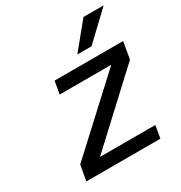

<svg xmlns="http://www.w3.org/2000/svg" viewBox="-171 -851 917 973"><g transform="rotate(-30 287.5 -364.5)"><path d="M335 -580 457 -729H575L418 -580ZM53 0 69 -90 458 -449H156L169 -523H570L553 -424L175 -73H499L486 0Z"/></g></svg>

Font: Tomorrow
Style: Italic
Weight: 400
Italic angle: -10°
Designer: Tony de Marco, Monica Rizzolli
Foundry: Just in Type
Version: Version 2.002